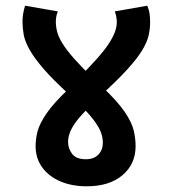

<svg xmlns="http://www.w3.org/2000/svg" viewBox="-20 -652 603 674"><path d="M221 -322Q164 -374 131.5 -412Q99 -450 83 -479Q67 -508 63 -531.5Q59 -555 59 -577Q59 -591 61.5 -605Q64 -619 68 -632L183 -612Q179 -602 177.5 -593Q176 -584 176 -576Q176 -559 180.5 -541Q185 -523 199 -500Q213 -477 239.5 -447Q266 -417 310 -374L338 -348Q393 -296 418 -259Q443 -222 449.5 -193.5Q456 -165 456 -139Q456 -76 410 -37Q364 2 284 2Q233 2 192.5 -15Q152 -32 128.5 -64Q105 -96 105 -139Q105 -165 112 -191.5Q119 -218 143.5 -254Q168 -290 221 -340L248 -370Q292 -414 320 -445.5Q348 -477 363 -500.5Q378 -524 384 -541.5Q390 -559 390 -574Q390 -582 388.5 -591.5Q387 -601 383 -612L497 -632Q503 -618 505 -604.5Q507 -591 507 -574Q507 -551 501.5 -527Q496 -503 478.5 -474.5Q461 -446 427 -408.5Q393 -371 337 -320L297 -279Q263 -247 246.5 -224Q230 -201 224.5 -184.5Q219 -168 219 -154Q219 -130 233.5 -111.5Q248 -93 281 -93Q310 -93 325.5 -109.5Q341 -126 341 -151Q341 -167 335.5 -184Q330 -201 313 -225Q296 -249 261 -284Z"/></svg>

Font: Noto Sans Devanagari SemiBold
Style: Regular
Weight: 600
Version: Version 2.003